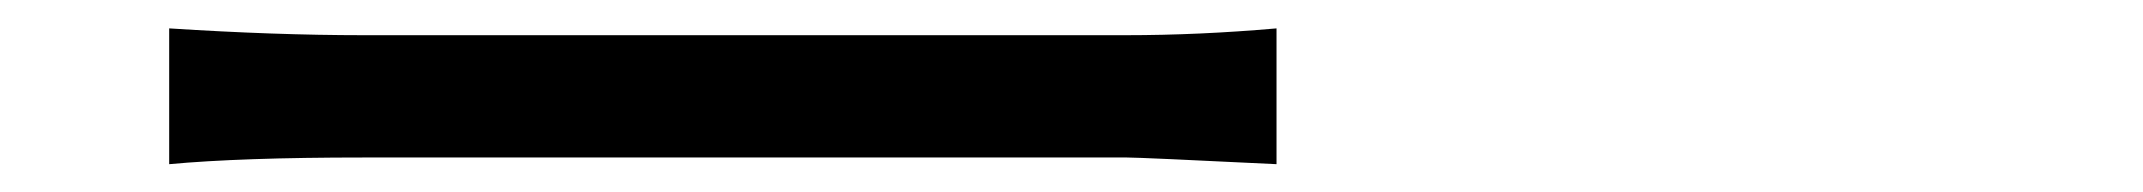

<svg xmlns="http://www.w3.org/2000/svg" viewBox="-20 -453 1540 138"><path d="M101.6 -335V-432.6Q177.7 -427.7 241.2 -427.7H789.1Q841.8 -427.7 897.5 -432.6V-335Q799.8 -339.8 790 -339.8H241.2Q153.3 -339.8 101.6 -335Z"/></svg>

Font: Bpmf Zihi Sans Regular
Style: Regular
Weight: 400
Foundry: But Ko
Version: Version 1.320